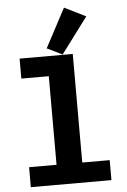

<svg xmlns="http://www.w3.org/2000/svg" viewBox="-64 -1055 729 1101"><g transform="rotate(-5 300.0 -504.5)"><path d="M68 -115H226V-625H68V-740H374V-115H532V0H68ZM316 -742 228 -785 347 -1009 470 -948Z"/></g></svg>

Font: iA Writer Mono V
Style: Regular
Weight: 400
Designer: Mike Abbink, Paul van der Laan, Pieter van Rosmalen
Foundry: Bold Monday
Version: Version 2.000